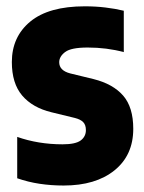

<svg xmlns="http://www.w3.org/2000/svg" viewBox="-20 -577 455 608"><path d="M181.5 10.5Q142 10.5 105.5 5Q69 -0.5 34.5 -12.5V-143.5Q67 -132 103.2 -126Q139.5 -120 178 -120Q219 -120 235.5 -132.2Q252 -144.5 252 -165Q252 -181.5 243.5 -190.2Q235 -199 217 -203.5L143 -221.5Q83 -236 50.2 -274.5Q17.5 -313 17.5 -380.5Q17.5 -460.5 76 -508.8Q134.5 -557 248.5 -557Q283.5 -557 314.2 -553.2Q345 -549.5 372 -543V-412Q318 -426.5 257.5 -426.5Q205 -426.5 186.2 -412.2Q167.5 -398 167.5 -380Q167.5 -353.5 202.5 -344.5L276.5 -326.5Q338 -311 370 -274.2Q402 -237.5 402 -169Q402 -85.5 342.5 -37.5Q283 10.5 181.5 10.5Z"/></svg>

Font: Encode Sans Condensed ExtraBold
Style: Regular
Weight: 800
Width: 3
Designer: Multiple Designers
Foundry: Impallari Type
Version: Version 3.000; ttfautohint (v1.8.3) -l 8 -r 50 -G 200 -x 14 